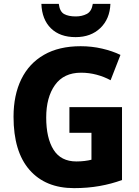

<svg xmlns="http://www.w3.org/2000/svg" viewBox="-20 -963 717 993"><path d="M339 -409H611V-32Q557 -12 495 -1Q433 10 363 10Q215 10 132.5 -84.5Q50 -179 50 -359Q50 -471 90 -553Q130 -635 207.5 -679.5Q285 -724 397 -724Q455 -724 508.5 -711.5Q562 -699 603 -679L552 -548Q519 -566 480 -576.5Q441 -587 399 -587Q310 -587 264.5 -523.5Q219 -460 219 -355Q219 -249 257 -188.5Q295 -128 375 -128Q397 -128 417.5 -130.5Q438 -133 453 -137V-276H339ZM551 -943Q548 -865 499 -818Q450 -771 371 -771Q290 -771 243.5 -816.5Q197 -862 194 -943H284Q289 -903 311.5 -890.5Q334 -878 372 -878Q404 -878 429 -891Q454 -904 460 -943Z"/></svg>

Font: Noto Sans Ethiopic SemiCondensed ExtraBold
Style: Regular
Weight: 800
Width: 4
Designer: Monotype Design Team
Foundry: Monotype Imaging Inc.
Version: Version 2.102; ttfautohint (v1.8.4.7-5d5b)